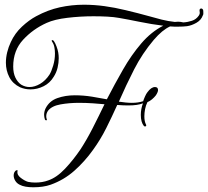

<svg xmlns="http://www.w3.org/2000/svg" viewBox="-20 -695 882 814"><path d="M63 88Q51 82 44.5 71Q38 60 38 49Q38 38 44 31Q47 27 51.5 26.5Q56 26 54 31Q51 46 68 59Q85 72 99 76Q114 79 129 79Q160 79 184 70Q220 58 255.5 20.5Q291 -17 322 -63Q348 -103 373 -152Q398 -201 423 -253Q403 -255 374 -257Q345 -259 314 -259Q274 -259 237 -252.5Q200 -246 184 -226Q176 -215 176 -202Q176 -199 176.5 -196Q177 -193 178 -190Q178 -189 178.5 -188.5Q179 -188 179 -187Q179 -185 176 -185Q171 -185 170 -190Q169 -193 168 -198Q167 -203 167 -208Q167 -222 173 -235Q189 -267 223 -279Q257 -291 297 -291Q334 -291 371 -285Q408 -279 433 -274Q466 -338 501.5 -400Q537 -462 579 -511Q621 -560 672 -586Q623 -592 571.5 -602.5Q520 -613 485 -619Q463 -623 435 -624.5Q407 -626 376 -626Q321 -626 266 -619.5Q211 -613 178 -598Q120 -572 78 -526.5Q36 -481 36 -413Q36 -385 45.5 -365.5Q55 -346 70 -336Q87 -326 105 -326Q127 -326 150 -339.5Q173 -353 190 -379Q198 -392 205.5 -417Q213 -442 213 -468Q213 -482 210.5 -495Q208 -508 201 -518Q199 -522 199 -522Q199 -525 202 -525Q206 -525 209 -520Q214 -513 219.5 -498.5Q225 -484 227 -472Q228 -466 228.5 -460Q229 -454 229 -448Q229 -428 224 -407.5Q219 -387 208 -370Q192 -343 165 -329.5Q138 -316 109 -316Q86 -316 65 -325Q34 -340 19.5 -368Q5 -396 5 -429Q5 -451 10.5 -473.5Q16 -496 26 -517Q43 -554 73 -582Q103 -610 133 -626Q183 -653 233.5 -664Q284 -675 336 -675Q379 -675 423 -669Q467 -663 512 -652Q563 -640 617 -625Q637 -619 665 -612Q693 -605 721 -602Q725 -602 728 -602.5Q731 -603 735 -603Q745 -603 757 -600Q776 -601 794 -607Q812 -613 823 -629Q827 -635 827 -640Q827 -645 826 -649.5Q825 -654 828 -657Q830 -659 833 -659Q838 -659 841 -653Q842 -650 842 -643Q842 -640 842 -636.5Q842 -633 840 -630Q833 -610 813 -598.5Q793 -587 773 -584Q765 -583 755.5 -582.5Q746 -582 736 -582Q728 -582 719 -582Q710 -582 701 -583Q668 -568 632 -526Q583 -468 548.5 -400.5Q514 -333 484 -264Q498 -262 512 -260.5Q526 -259 539 -259Q566 -259 587 -266Q589 -273 594.5 -285.5Q600 -298 605 -304Q621 -326 637 -326Q650 -326 650 -313Q650 -305 641 -291Q634 -282 624.5 -274Q615 -266 605 -262Q598 -248 595 -232Q592 -216 592 -202Q592 -180 599 -167Q600 -166 600 -163Q600 -160 596.5 -159Q593 -158 590 -161Q577 -177 577 -208Q577 -233 586 -257Q564 -248 524 -248Q513 -248 501.5 -248.5Q490 -249 477 -250Q455 -201 430.5 -152Q406 -103 374 -59Q339 -10 295 29Q251 68 195 88Q164 99 121 99Q104 99 89 96.5Q74 94 63 88Z"/></svg>

Font: MonteCarlo
Style: Regular
Weight: 400
Designer: Robert E. Leuschke
Foundry: Robert E. Leuschke
Version: Version 1.010; ttfautohint (v1.8.3)